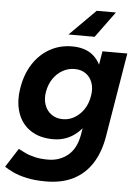

<svg xmlns="http://www.w3.org/2000/svg" viewBox="-72 -757 728 1016"><g transform="rotate(5 292.5 -249.5)"><path d="M210 212Q152 212 108.5 202.5Q65 193 35.5 179Q6 165 -11 153L53 53Q67 60 88 70.5Q109 81 139.5 88.5Q170 96 212 96Q272 96 316.5 60Q361 24 374 -50L449 -500H581L507 -54Q493 31 455 90.5Q417 150 356 181Q295 212 210 212ZM229 -14Q157 -14 108.5 -46.5Q60 -79 40 -138Q20 -197 34 -275Q47 -348 82.5 -401Q118 -454 170.5 -483Q223 -512 287 -512Q356 -512 397 -478.5Q438 -445 451.5 -387Q465 -329 451 -252Q439 -179 408 -125.5Q377 -72 332 -43Q287 -14 229 -14ZM271 -124Q305 -124 334 -141.5Q363 -159 382.5 -188.5Q402 -218 409 -258Q416 -298 405.5 -328.5Q395 -359 370.5 -376.5Q346 -394 311 -394Q276 -394 246.5 -377Q217 -360 197 -330.5Q177 -301 170 -262Q163 -223 174 -191.5Q185 -160 210.5 -142Q236 -124 271 -124ZM502 -711 401 -573H262L400 -711Z"/></g></svg>

Font: Figtree Light
Style: Bold Italic
Weight: 700
Italic angle: -9.5°
Version: Version 2.000